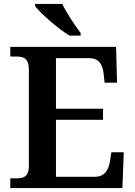

<svg xmlns="http://www.w3.org/2000/svg" viewBox="-20 -951 682 971"><path d="M331 -771H388V-784C359 -822 316 -886 295 -931H157V-921C182 -886 272 -807 331 -771ZM32 0H599L606 -181H543L536 -135C529 -91 509 -57 460 -57H263V-345H501V-401H263V-657H431C479 -657 499 -626 504 -579L509 -533H572L567 -714H32V-665H63C98 -665 126 -657 126 -598V-111C126 -56 97 -49 63 -49H32Z"/></svg>

Font: Noto Serif Yezidi SemiBold
Style: Regular
Weight: 600
Designer: Dalton Maag Ltd
Foundry: Dalton Maag Ltd
Version: Version 1.001